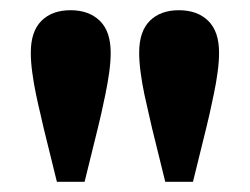

<svg xmlns="http://www.w3.org/2000/svg" viewBox="-20 -749 487 374"><path d="M117.4 -729.1Q153.4 -729.1 174.5 -708.4Q195.6 -687.8 195.6 -646.4Q195.6 -628.5 192.7 -607.8Q189.8 -587 185.5 -566.2Q181.1 -545.3 177.3 -527.9Q173.4 -510.6 170.7 -500L144.8 -394.9H90.8L64.9 -500Q62.9 -509.8 58.7 -527.2Q54.4 -544.6 50.1 -565.4Q45.7 -586.3 42.9 -607.4Q40 -628.5 40 -646.4Q40 -687.8 60.7 -708.4Q81.4 -729.1 117.4 -729.1ZM328.5 -729.1Q364.5 -729.1 385.6 -708.4Q406.7 -687.8 406.7 -646.4Q406.7 -628.5 403.8 -607.8Q401 -587 396.6 -566.2Q392.2 -545.3 388.4 -527.9Q384.5 -510.6 381.8 -500L355.9 -394.9H301.9L276 -500Q274 -509.8 269.8 -527.2Q265.6 -544.6 261.2 -565.4Q256.8 -586.3 254 -607.4Q251.1 -628.5 251.1 -646.4Q251.1 -687.8 271.8 -708.4Q292.6 -729.1 328.5 -729.1Z"/></svg>

Font: Adobe Variable Font Prototype
Style: Regular
Weight: 389
Designer: Frank Grießhammer
Foundry: Adobe
Version: Version 1.004;hotconv 1.0.113;makeotfexe 2.5.65598